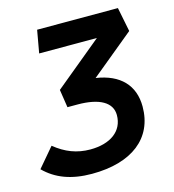

<svg xmlns="http://www.w3.org/2000/svg" viewBox="-105 -781 797 880"><g transform="rotate(-15 293.0 -341.5)"><path d="M224.1 9.8C414.6 9.8 527.3 -78.6 527.3 -228.5C527.3 -329.6 465.8 -393.6 353 -410.2L557.6 -578.6L534.7 -693.4H151.4L132.3 -585.9H406.2L180.7 -399.9L193.8 -314.5H241.2C345.7 -314.5 403.3 -281.2 403.3 -221.2C403.3 -144.5 340.3 -100.1 245.6 -100.1C181.6 -100.1 128.9 -121.1 77.6 -162.6L0.5 -71.8C54.7 -17.6 126.5 9.8 224.1 9.8Z"/></g></svg>

Font: Cascadia Mono PL SemiBold
Style: Italic
Weight: 600
Italic angle: -10°
Monospace: yes
Designer: Aaron Bell
Foundry: Saja Typeworks
Version: Version 2404.023